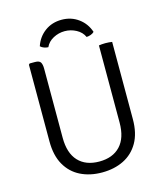

<svg xmlns="http://www.w3.org/2000/svg" viewBox="-128 -973 922 1080"><g transform="rotate(-15 333.0 -432.5)"><path d="M576 -233Q576 -151.5 544.8 -97Q513.5 -42.5 458.5 -15.2Q403.5 12 332.5 12Q262 12 207.2 -15.2Q152.5 -42.5 121.5 -97Q90.5 -151.5 90.5 -233V-680L96.5 -686H127.5Q152.5 -686 160 -673.5Q167.5 -661 167.5 -636.5V-234Q167.5 -144.5 211 -98Q254.5 -51.5 333 -51.5Q411.5 -51.5 455.2 -98Q499 -144.5 499 -234V-683Q506.5 -684.5 516.5 -685.2Q526.5 -686 536.5 -686Q547 -686 557.2 -685.2Q567.5 -684.5 576 -683ZM489.5 -764.5Q481 -756 468.8 -751.8Q456.5 -747.5 444.5 -747Q431 -777 399.5 -793.8Q368 -810.5 333 -810.5Q298 -810.5 266.5 -793.8Q235 -777 221.5 -747Q209.5 -747.5 197.2 -751.8Q185 -756 176.5 -764.5Q193.5 -815.5 235 -846.2Q276.5 -877 333 -877Q388.5 -877 430.5 -846.2Q472.5 -815.5 489.5 -764.5Z"/></g></svg>

Font: Signika SC
Style: Regular
Weight: 300
Designer: Anna Giedryś
Foundry: Anna Giedryś
Version: Version 2.000